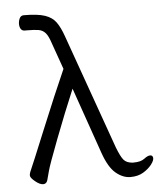

<svg xmlns="http://www.w3.org/2000/svg" viewBox="-52 -759 677 813"><g transform="rotate(-5 286.5 -353.0)"><path d="M78 -649Q59 -649 56 -674Q55 -688 60.5 -701Q66 -714 79 -714Q138 -714 169 -703.5Q200 -693 216 -670.5Q232 -648 245 -611L419 -122Q434 -83 446 -68.5Q458 -54 483 -52H489Q519 -52 534.5 -64Q550 -76 560.5 -76Q571 -76 572.5 -65Q574 -54 560.5 -36.5Q547 -19 524.5 -5.5Q502 8 470 8Q438 8 408 -17Q378 -42 356 -105L258 -386Q217 -289 175.5 -180.5Q134 -72 128 -48Q122 -24 117.5 -9Q113 6 99 6Q85 6 66 -9.5Q47 -25 46 -34Q45 -43 53 -60Q61 -77 121.5 -224.5Q182 -372 227 -473L187 -586Q177 -617 165.5 -630Q154 -643 136.5 -646Q119 -649 89 -649Z"/></g></svg>

Font: LXGW WenKai Lite
Style: Regular
Weight: 400
Designer: LXGW / Fontworks Inc.
Foundry: LXGW / Fontworks Inc.
Version: Version 1.511; March 25, 2025